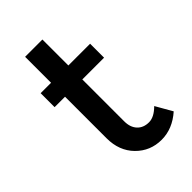

<svg xmlns="http://www.w3.org/2000/svg" viewBox="-164 -564 631 631"><g transform="rotate(-45 151.0 -249.0)"><path d="M157.7 -318.6V-123.7Q157.7 -95.9 172.7 -79.9Q187.6 -63.9 213.4 -63.9Q237.1 -63.9 262.9 -89.7L295.9 -32Q252.6 6.2 202.1 6.2Q149.5 6.2 113.4 -30.4Q77.3 -67 77.3 -125.8V-318.6H28.9V-383.5H77.3V-504.1H157.7V-383.5H258.8V-318.6Z"/></g></svg>

Font: NATS
Style: Regular
Weight: 400
Designer: Purushoth Kumar Guthula
Foundry: Silicon Andhra, USA.
Version: Version 1.0.4; ttfautohint (v1.2.25-373a) -l 7 -r 28 -G 50 -